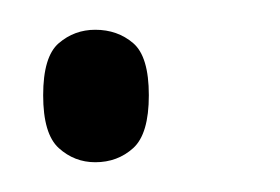

<svg xmlns="http://www.w3.org/2000/svg" viewBox="-20 -104 188 129"><path d="M44 5Q30 5 19.5 -4.5Q9 -14 9 -40Q9 -66 19.5 -75Q30 -84 44 -84Q59 -84 69.5 -75Q80 -66 80 -40Q80 -14 69.5 -4.5Q59 5 44 5Z"/></svg>

Font: Noto Serif Kannada ExtraLight
Style: Regular
Weight: 250
Version: Version 2.003